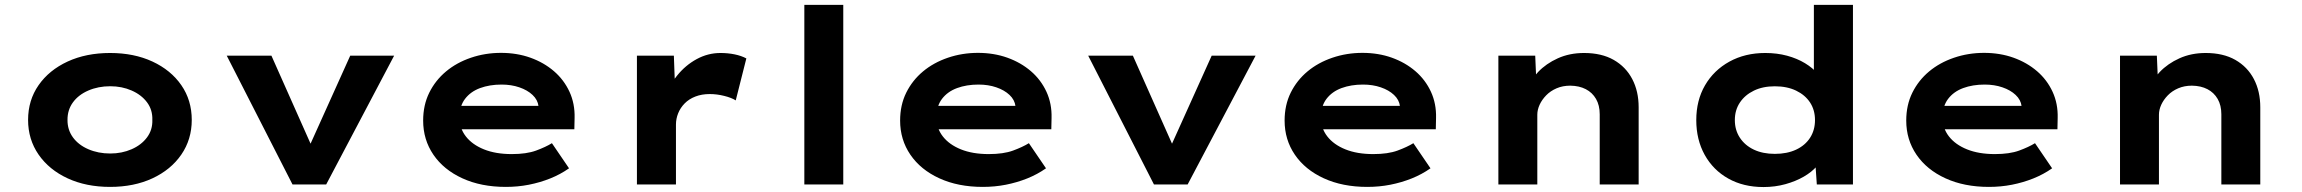

<svg xmlns="http://www.w3.org/2000/svg" viewBox="-20 -760 9484 791"><path d="M433.6 10Q334.9 10 258.6 -25.3Q182.3 -60.6 139 -123.1Q95.7 -185.7 95.7 -265.9Q95.7 -347 139 -409.1Q182.3 -471.2 258.6 -506.5Q334.9 -541.7 433.6 -541.7Q532 -541.7 608 -506.5Q684 -471.2 727 -409.1Q770 -347 770 -265.9Q770 -185.7 727 -123.1Q684 -60.6 608 -25.3Q532 10 433.6 10ZM434.2 -127.6Q482.2 -127.6 522.3 -145.2Q562.4 -162.7 585.7 -194Q609 -225.4 607.6 -265.9Q609 -307.4 585.7 -338.5Q562.4 -369.6 522.3 -387.1Q482.2 -404.7 434.2 -404.7Q384.7 -404.7 344 -387.1Q303.4 -369.6 280.5 -338.3Q257.7 -307 258.1 -265.9Q257.7 -225.4 280.5 -194Q303.4 -162.7 344 -145.2Q384.7 -127.6 434.2 -127.6Z M1185.1 0 914.1 -530.7H1098.2L1281 -119.7L1235.9 -115.8L1422.9 -530.7H1603.8L1323.8 0Z M2063.9 10Q1962 10 1884.9 -25.4Q1807.8 -60.7 1765.5 -122.7Q1723.3 -184.6 1723.3 -263.3Q1723.3 -327.2 1748.5 -378.2Q1773.8 -429.2 1817.6 -465.7Q1861.4 -502.2 1920.2 -522.2Q1979 -542.2 2044 -542.2Q2109.6 -542.2 2165.2 -522.3Q2220.7 -502.4 2262.2 -466.7Q2303.6 -431 2326.2 -381.9Q2348.8 -332.8 2347.2 -274L2346.2 -227.4H1832.9L1809.9 -323.8H2215.8L2198.6 -301.9V-322.4Q2195.3 -348.9 2174 -368.9Q2152.8 -388.9 2119.6 -400.2Q2086.5 -411.6 2046.3 -411.6Q1997.1 -411.6 1957.8 -397.1Q1918.6 -382.6 1895.7 -352.5Q1872.9 -322.4 1872.9 -275.5Q1872.9 -231.8 1899.3 -197.9Q1925.7 -164 1973.9 -144.6Q2022.1 -125.2 2088.4 -125.2Q2149.2 -125.2 2188.6 -139.7Q2228 -154.2 2253.8 -170.1L2324.3 -66.6Q2288.9 -41.7 2246.8 -24.8Q2204.7 -8 2159 1Q2113.3 10 2063.9 10Z M2604 0V-530.7H2756.2L2763.1 -341.3L2720 -353.4Q2735.1 -406 2769.5 -448.6Q2803.9 -491.3 2850.2 -516.5Q2896.6 -541.7 2948.2 -541.7Q2978.8 -541.7 3006.6 -536Q3034.3 -530.3 3054.8 -519.3L3011.1 -346.4Q2993.3 -357.6 2963.3 -365Q2933.2 -372.5 2903.9 -372.5Q2871.1 -372.5 2844.8 -362.3Q2818.6 -352.2 2800.7 -334Q2782.9 -315.8 2773.9 -293.3Q2764.8 -270.7 2764.8 -246.9V0Z M3293.7 0V-740H3454.1V0Z M4028.9 10Q3927 10 3849.9 -25.4Q3772.8 -60.7 3730.5 -122.7Q3688.3 -184.6 3688.3 -263.3Q3688.3 -327.2 3713.5 -378.2Q3738.8 -429.2 3782.6 -465.7Q3826.4 -502.2 3885.2 -522.2Q3944 -542.2 4009 -542.2Q4074.6 -542.2 4130.2 -522.3Q4185.7 -502.4 4227.2 -466.7Q4268.6 -431 4291.2 -381.9Q4313.8 -332.8 4312.2 -274L4311.2 -227.4H3797.9L3774.9 -323.8H4180.8L4163.6 -301.9V-322.4Q4160.3 -348.9 4139 -368.9Q4117.8 -388.9 4084.6 -400.2Q4051.5 -411.6 4011.3 -411.6Q3962.1 -411.6 3922.8 -397.1Q3883.6 -382.6 3860.7 -352.5Q3837.9 -322.4 3837.9 -275.5Q3837.9 -231.8 3864.3 -197.9Q3890.7 -164 3938.9 -144.6Q3987.1 -125.2 4053.4 -125.2Q4114.2 -125.2 4153.6 -139.7Q4193 -154.2 4218.8 -170.1L4289.3 -66.6Q4253.9 -41.7 4211.8 -24.8Q4169.7 -8 4124 1Q4078.3 10 4028.9 10Z M4734.1 0 4463.1 -530.7H4647.2L4830 -119.7L4784.9 -115.8L4971.9 -530.7H5152.8L4872.8 0Z M5612.9 10Q5511 10 5433.9 -25.4Q5356.8 -60.7 5314.5 -122.7Q5272.3 -184.6 5272.3 -263.3Q5272.3 -327.2 5297.5 -378.2Q5322.8 -429.2 5366.6 -465.7Q5410.4 -502.2 5469.2 -522.2Q5528 -542.2 5593 -542.2Q5658.6 -542.2 5714.2 -522.3Q5769.7 -502.4 5811.2 -466.7Q5852.6 -431 5875.2 -381.9Q5897.8 -332.8 5896.2 -274L5895.2 -227.4H5381.9L5358.9 -323.8H5764.8L5747.6 -301.9V-322.4Q5744.3 -348.9 5723 -368.9Q5701.8 -388.9 5668.6 -400.2Q5635.5 -411.6 5595.3 -411.6Q5546.1 -411.6 5506.8 -397.1Q5467.6 -382.6 5444.7 -352.5Q5421.9 -322.4 5421.9 -275.5Q5421.9 -231.8 5448.3 -197.9Q5474.7 -164 5522.9 -144.6Q5571.1 -125.2 5637.4 -125.2Q5698.2 -125.2 5737.6 -139.7Q5777 -154.2 5802.8 -170.1L5873.3 -66.6Q5837.9 -41.7 5795.8 -24.8Q5753.7 -8 5708 1Q5662.3 10 5612.9 10Z M6153 0V-530.7H6304.8L6310.5 -396.7L6269.7 -387.1Q6283.2 -428.2 6316.3 -463Q6349.4 -497.9 6397.9 -519.8Q6446.4 -541.7 6505.9 -541.7Q6578.2 -541.7 6628.2 -513.2Q6678.2 -484.6 6704.5 -434.3Q6730.9 -384 6730.9 -318V0H6570.5V-289.1Q6570.5 -326.1 6555.3 -352.4Q6540.1 -378.7 6513.2 -392.6Q6486.3 -406.6 6449.2 -407.1Q6418.1 -407.1 6392.8 -396.2Q6367.4 -385.3 6350 -367.3Q6332.5 -349.3 6322.9 -328.5Q6313.4 -307.7 6313.4 -287.4V0H6233.7Q6197.3 0 6177.1 0Q6157 0 6153 0Z M7245.1 10.6Q7162.5 10.6 7100.2 -24.4Q7037.8 -59.4 7003 -122Q6968.3 -184.6 6968.3 -265.3Q6968.3 -346.4 7004.3 -408.5Q7040.4 -470.6 7104.9 -506.2Q7169.4 -541.7 7252.6 -541.7Q7300.8 -541.7 7342.3 -530.5Q7383.9 -519.2 7416.4 -499.5Q7448.9 -479.8 7468.4 -455.9Q7488 -432.1 7491.5 -406.5L7452.8 -397.6V-740H7613.8V0H7464.9L7455.7 -134L7487.8 -123.8Q7484.9 -98.7 7464.6 -75Q7444.3 -51.4 7411.1 -32.2Q7377.9 -13 7335.3 -1.2Q7292.6 10.6 7245.1 10.6ZM7292 -126.1Q7342.3 -126.1 7379.6 -143.5Q7416.9 -161 7437.2 -192.5Q7457.4 -224.1 7457.4 -265.3Q7457.4 -306.5 7437.2 -337.6Q7416.9 -368.6 7379.6 -386.6Q7342.3 -404.5 7292 -404.5Q7242.4 -404.5 7205.6 -386.6Q7168.7 -368.6 7148 -337.6Q7127.2 -306.5 7127.2 -265.3Q7127.2 -224.1 7148 -192.5Q7168.7 -161 7205.6 -143.5Q7242.4 -126.1 7292 -126.1Z M8173.9 10Q8072 10 7994.9 -25.4Q7917.8 -60.7 7875.5 -122.7Q7833.3 -184.6 7833.3 -263.3Q7833.3 -327.2 7858.5 -378.2Q7883.8 -429.2 7927.6 -465.7Q7971.4 -502.2 8030.2 -522.2Q8089 -542.2 8154 -542.2Q8219.6 -542.2 8275.2 -522.3Q8330.7 -502.4 8372.2 -466.7Q8413.6 -431 8436.2 -381.9Q8458.8 -332.8 8457.2 -274L8456.2 -227.4H7942.9L7919.9 -323.8H8325.8L8308.6 -301.9V-322.4Q8305.3 -348.9 8284 -368.9Q8262.8 -388.9 8229.6 -400.2Q8196.5 -411.6 8156.3 -411.6Q8107.1 -411.6 8067.8 -397.1Q8028.6 -382.6 8005.7 -352.5Q7982.9 -322.4 7982.9 -275.5Q7982.9 -231.8 8009.3 -197.9Q8035.7 -164 8083.9 -144.6Q8132.1 -125.2 8198.4 -125.2Q8259.2 -125.2 8298.6 -139.7Q8338 -154.2 8363.8 -170.1L8434.3 -66.6Q8398.9 -41.7 8356.8 -24.8Q8314.7 -8 8269 1Q8223.3 10 8173.9 10Z M8714 0V-530.7H8865.8L8871.5 -396.7L8830.7 -387.1Q8844.2 -428.2 8877.3 -463Q8910.4 -497.9 8958.9 -519.8Q9007.4 -541.7 9066.9 -541.7Q9139.2 -541.7 9189.2 -513.2Q9239.2 -484.6 9265.5 -434.3Q9291.9 -384 9291.9 -318V0H9131.5V-289.1Q9131.5 -326.1 9116.3 -352.4Q9101.1 -378.7 9074.2 -392.6Q9047.3 -406.6 9010.2 -407.1Q8979.1 -407.1 8953.8 -396.2Q8928.4 -385.3 8911 -367.3Q8893.5 -349.3 8883.9 -328.5Q8874.4 -307.7 8874.4 -287.4V0H8794.7Q8758.3 0 8738.1 0Q8718 0 8714 0Z"/></svg>

Font: Lexend Mega
Style: Regular
Weight: 400
Designer: Bonnie Shaver-Troup, Thomas Jockin
Foundry: Lexend
Version: Version 1.007